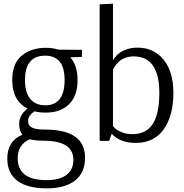

<svg xmlns="http://www.w3.org/2000/svg" viewBox="-20 -772 1007 1052"><path d="M334 -334Q334 -467 227 -467Q117 -467 117 -333Q117 -265 146 -230Q175 -195 228 -195Q334 -195 334 -334ZM219 -1Q172 -1 144 -9Q77 19 77 96Q77 215 236 215Q306 215 344 186.5Q382 158 382 104Q382 -1 219 -1ZM231 -510Q270 -510 300 -500H301L429 -499V-460L365 -458Q405 -413 405 -333Q405 -247 358.5 -201Q312 -155 230 -155Q196 -155 169 -162Q134 -139 134 -110Q134 -83 156 -72.5Q178 -62 227 -62Q446 -62 446 92Q446 174 391.5 217Q337 260 236 260Q130 260 75 218.5Q20 177 20 97Q20 0 103 -34Q85 -55 85 -93Q85 -142 131 -177Q47 -220 47 -333Q47 -424 98.5 -467Q150 -510 231 -510Z M712 -463Q685 -463 662 -453.5Q639 -444 626 -429Q613 -414 607.5 -405.5Q602 -397 599 -391V-82Q603 -76 612 -67Q621 -58 647 -47.5Q673 -37 705 -37Q782 -37 817.5 -93.5Q853 -150 853 -262Q853 -463 712 -463ZM526 0V-748L599 -752V-443H600Q601 -446 604 -450.5Q607 -455 617.5 -466.5Q628 -478 642 -487Q656 -496 680 -503.5Q704 -511 733 -511Q822 -511 876 -445.5Q930 -380 930 -264Q930 -138 877 -63.5Q824 11 724 11Q638 11 592 -39L578 0Z"/></svg>

Font: Arsenal
Style: Regular
Weight: 400
Designer: Andrij Shevchenko
Foundry: Stairsfor.com
Version: Version 1.000